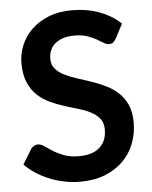

<svg xmlns="http://www.w3.org/2000/svg" viewBox="-53 -775 654 827"><g transform="rotate(-5 274.0 -361.5)"><path d="M465.5 -591.5Q459.5 -581 452.8 -576.2Q446 -571.5 436 -571.5Q425.5 -571.5 413.2 -579.2Q401 -587 384 -596.5Q367 -606 344.2 -613.8Q321.5 -621.5 290.5 -621.5Q262.5 -621.5 241.5 -614.8Q220.5 -608 206.2 -596Q192 -584 185 -567.2Q178 -550.5 178 -530.5Q178 -505 192.2 -488Q206.5 -471 230 -459Q253.5 -447 283.5 -437.5Q313.5 -428 345 -417.2Q376.5 -406.5 406.5 -392.2Q436.5 -378 460 -356.2Q483.5 -334.5 497.8 -303Q512 -271.5 512 -226.5Q512 -177.5 495.2 -134.8Q478.5 -92 446.2 -60.2Q414 -28.5 367.5 -10.2Q321 8 261 8Q226.5 8 193 1.2Q159.5 -5.5 128.8 -18Q98 -30.5 71 -48Q44 -65.5 23 -87L62.5 -151.5Q67.5 -158.5 75.5 -163.2Q83.5 -168 92.5 -168Q105 -168 119.5 -157.8Q134 -147.5 154 -135Q174 -122.5 200.8 -112.2Q227.5 -102 265 -102Q322.5 -102 354 -129.2Q385.5 -156.5 385.5 -207.5Q385.5 -236 371.2 -254Q357 -272 333.5 -284.2Q310 -296.5 280 -305Q250 -313.5 219 -323.5Q188 -333.5 158 -347.5Q128 -361.5 104.5 -384Q81 -406.5 66.8 -440.2Q52.5 -474 52.5 -523.5Q52.5 -563 68.2 -600.5Q84 -638 114 -667Q144 -696 188 -713.5Q232 -731 289 -731Q353 -731 407 -711Q461 -691 499 -655Z"/></g></svg>

Font: Lato
Style: Bold
Weight: 700
Designer: Lukasz Dziedzic with Adam Twardoch and Botio Nikoltchev
Foundry: tyPoland Lukasz Dziedzic
Version: Version 2.010; 2014-09-01; http://www.latofonts.com/; ttfaut